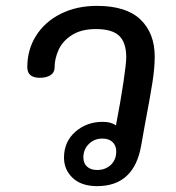

<svg xmlns="http://www.w3.org/2000/svg" viewBox="-20 -632 599 654"><path d="M507 -439Q507 -402 499.5 -353Q492 -304 474 -210L461 -137Q437 2 311 2Q257 2 227.5 -26Q198 -54 198 -95Q198 -149 236.5 -183Q275 -217 330 -217Q358 -217 375 -205Q391 -288 400.5 -352Q410 -416 410 -437Q410 -487 386 -510Q362 -533 307 -533Q256 -533 224 -512Q192 -491 179 -461Q166 -431 166 -403Q166 -385 152 -376Q138 -367 116 -367Q73 -367 73 -403Q73 -463 103 -510.5Q133 -558 187 -585Q241 -612 310 -612Q410 -612 458.5 -565.5Q507 -519 507 -439ZM376 -116Q376 -136 363.5 -148Q351 -160 329 -160Q301 -160 282.5 -141.5Q264 -123 264 -96Q264 -76 276.5 -64.5Q289 -53 311 -53Q339 -53 357.5 -70.5Q376 -88 376 -116Z"/></svg>

Font: Mali Medium
Style: Italic
Weight: 500
Italic angle: -10°
Version: Version 1.000; ttfautohint (v1.6)